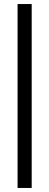

<svg xmlns="http://www.w3.org/2000/svg" viewBox="-20 -737 244 951"><path d="M67 194V-717H137V194Z"/></svg>

Font: Mukta Mahee
Style: Regular
Weight: 400
Designer: Shuchita Grover, Noopur Datye, Girish Dalvi, Yashodeep Gholap
Foundry: Ek Type
Version: Version 2.538;PS 1.000;hotconv 16.6.51;makeotf.lib2.5.65220;